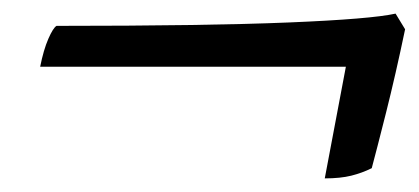

<svg xmlns="http://www.w3.org/2000/svg" viewBox="-20 -431 615 282"><path d="M457 -169 488 -333H39Q44 -358 51 -374Q58 -390 63 -393Q283 -393 404 -398Q525 -403 561 -411L575 -388Q561 -321 547 -265.5Q533 -210 526 -184Q512 -177 496 -173Q480 -169 457 -169Z"/></svg>

Font: Texturina 72pt 72pt Regular
Style: Bold Italic
Weight: 700
Italic angle: -11°
Designer: Guillermo Torres Carreño
Foundry: Omnibus-Type
Version: Version 1.002; ttfautohint (v1.8.3)